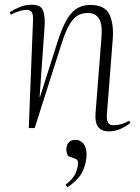

<svg xmlns="http://www.w3.org/2000/svg" viewBox="-20 -543 594 814"><path d="M533 -22Q517 -9 493 2.5Q469 14 441 14Q411 14 396.5 -4.5Q382 -23 385 -63L410 -382Q415 -441 399.5 -464.5Q384 -488 352 -488Q331 -488 312.5 -479Q294 -470 276.5 -442Q259 -414 241 -358L127 0H102L120 -458Q121 -482 114.5 -491.5Q108 -501 92 -501Q80 -501 64 -496.5Q48 -492 26 -481L21 -491Q41 -504 64.5 -513.5Q88 -523 115 -523Q153 -523 162.5 -498.5Q172 -474 169 -430L148 -133H150L224 -366Q252 -453 283 -487.5Q314 -522 363 -522Q425 -522 444 -481.5Q463 -441 458 -377L433 -56Q432 -34 438 -23Q444 -12 461 -12Q495 -12 527 -31ZM266 251 258 240Q291 215 301 190Q311 165 311 146Q311 134 297 129L269 119Q256 95 264.5 72.5Q273 50 300 50Q322 50 334.5 67Q347 84 347 112Q347 144 332 180Q317 216 266 251Z"/></svg>

Font: Display Extralight
Style: Italic
Weight: 200
Italic angle: -2°
Designer: Latin by Veronika Burian and Jose Scaglione. Greek by Irene Vlachou. Cyrillic by Vera Evstafieva
Foundry: TypeTogether
Version: Version 3.002